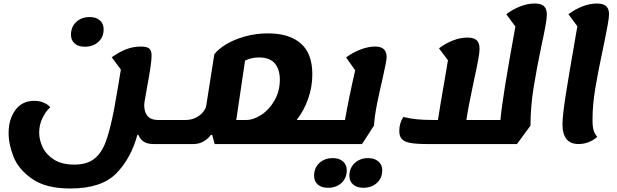

<svg xmlns="http://www.w3.org/2000/svg" viewBox="-20 -795 3514 1093"><path d="M977 -112 956 25H853Q788 25 768 -27H762Q725 108 641 193Q557 278 380 278Q242 278 164 224Q86 170 57.5 98.5Q29 27 29 -38Q29 -116 67.5 -168.5Q106 -221 175 -221Q207 -221 231.5 -209.5Q256 -198 266 -184Q242 -164 222.5 -124.5Q203 -85 203 -40Q203 1 222.5 42.5Q242 84 286.5 113Q331 142 403 142Q474 142 516 109.5Q558 77 582.5 11Q607 -55 630 -176Q650 -286 668 -399L616 -469Q657 -498 697 -514Q737 -530 782 -530Q816 -530 829.5 -518.5Q843 -507 843 -478Q843 -433 814 -281L815 -284L809 -252Q801 -210 801 -197Q801 -156 820.5 -134Q840 -112 878 -112ZM384 -597Q384 -642 414 -670Q444 -698 491 -698Q527 -698 548.5 -679Q570 -660 570 -629Q570 -584 540 -556.5Q510 -529 463 -529Q426 -529 405 -547.5Q384 -566 384 -597Z M1817 -112 1795 25H1202L1188 -27H1180Q1167 -7 1140.5 9Q1114 25 1081 25H954L975 -112H1037Q1068 -112 1093.5 -124.5Q1119 -137 1135 -156Q1151 -175 1154 -193L1200 -486Q1222 -515 1267 -542.5Q1312 -570 1374.5 -587.5Q1437 -605 1506 -605Q1626 -605 1692 -548Q1758 -491 1758 -372Q1758 -301 1734.5 -233.5Q1711 -166 1669 -112ZM1573 -341Q1573 -401 1544 -434.5Q1515 -468 1454 -468Q1411 -468 1375 -450L1325 -112H1382Q1423 -112 1468 -141.5Q1513 -171 1543 -223.5Q1573 -276 1573 -341Z M2181 -470Q2181 -449 2158 -348Q2138 -263 2125.5 -199.5Q2113 -136 2109 -80L2041 25H1794L1815 -112H1944Q1966 -239 2002 -395L1950 -468Q1988 -496 2032 -513Q2076 -530 2115 -530Q2149 -530 2165 -515Q2181 -500 2181 -470ZM1768 206Q1768 161 1798 133Q1828 105 1875 105Q1911 105 1932.5 124Q1954 143 1954 174Q1954 219 1924 246.5Q1894 274 1847 274Q1810 274 1789 255.5Q1768 237 1768 206ZM1969 206Q1969 161 1999.5 133Q2030 105 2076 105Q2112 105 2134 124Q2156 143 2156 174Q2156 219 2125.5 246.5Q2095 274 2048 274Q2012 274 1990.5 255.5Q1969 237 1969 206Z M3093 -713Q3093 -691 3084.5 -644Q3076 -597 3064 -543Q3034 -400 3017 -292.5Q3000 -185 3000 -80L2923 25H2412Q2349 25 2315 18.5Q2281 12 2267 -4Q2253 -20 2253 -50Q2253 -94 2276 -129Q2315 -120 2352.5 -116Q2390 -112 2449 -112H2473Q2483 -179 2516 -368L2530 -452L2479 -520Q2516 -548 2558 -564.5Q2600 -581 2640 -581Q2678 -581 2694 -565.5Q2710 -550 2710 -516Q2710 -480 2680 -346Q2646 -188 2635 -112H2829Q2837 -223 2914 -644L2862 -714Q2899 -742 2941 -758.5Q2983 -775 3024 -775Q3060 -775 3076.5 -760Q3093 -745 3093 -713Z M3415 -529Q3385 -390 3369 -293.5Q3353 -197 3353 -114Q3353 -73 3359 -53.5Q3365 -34 3380 -16Q3358 4 3330 14.5Q3302 25 3274 25Q3227 25 3204.5 -4Q3182 -33 3182 -85Q3182 -136 3200 -251Q3218 -366 3252 -560Q3255 -580 3259 -601.5Q3263 -623 3267 -645L3216 -714Q3253 -742 3295.5 -758.5Q3338 -775 3378 -775Q3414 -775 3430.5 -760Q3447 -745 3447 -714Q3447 -694 3439 -651Q3431 -608 3424.5 -576Q3418 -544 3415 -529Z"/></svg>

Font: Lemonada SemiBold
Style: Regular
Weight: 600
Designer: Mohamed Gaber (Arabic) Eduardo Tunni (Latin)
Foundry: Kief Type Foundry
Version: Version 3.006